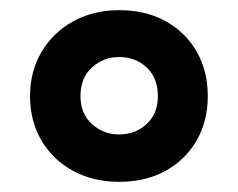

<svg xmlns="http://www.w3.org/2000/svg" viewBox="-20 -744 468 377"><path d="M214 -387Q163 -387 123.5 -408.5Q84 -430 61.5 -468Q39 -506 39 -555Q39 -604 61.5 -642Q84 -680 123.5 -702Q163 -724 214 -724Q266 -724 305 -702.5Q344 -681 366 -643Q388 -605 388 -555Q388 -506 366 -468Q344 -430 305 -408.5Q266 -387 214 -387ZM214 -480Q246 -480 268 -500.5Q290 -521 290 -555Q290 -591 268 -611.5Q246 -632 214 -632Q183 -632 160.5 -611.5Q138 -591 138 -555Q138 -521 160.5 -500.5Q183 -480 214 -480Z"/></svg>

Font: Noto Sans Bamum
Style: Bold
Weight: 700
Designer: Monotype Design Team
Foundry: Monotype Imaging Inc.
Version: Version 2.002; ttfautohint (v1.8.4.7-5d5b)